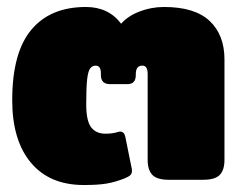

<svg xmlns="http://www.w3.org/2000/svg" viewBox="-20 -515 698 550"><path d="M15 -228Q15 -364 69.5 -429.5Q124 -495 226 -495Q291 -495 327 -447Q346 -469 379.5 -482Q413 -495 450 -495Q538 -495 580.5 -455Q623 -415 623 -345V-57Q623 -28 609.5 -14Q596 0 562 0H463Q430 0 416.5 -14Q403 -28 403 -57V-303Q403 -327 388 -327Q369 -327 369 -303V-300Q369 -274 345 -274H295Q269 -274 269 -300V-305Q269 -327 254 -327Q244 -327 238 -318.5Q232 -310 229.5 -286.5Q227 -263 227 -216Q227 -169 241 -150.5Q255 -132 282 -132Q303 -132 318 -137Q320 -138 324 -138Q336 -138 339 -123L357 -34Q358 -31 358 -25Q358 -18 353.5 -13.5Q349 -9 337 -4Q309 7 284.5 11Q260 15 220 15Q122 15 68.5 -49Q15 -113 15 -228Z"/></svg>

Font: Mitr
Style: Bold
Weight: 700
Designer: Thanarat Vachiruckul
Foundry: Cadson Demak
Version: Version 1.003